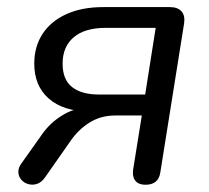

<svg xmlns="http://www.w3.org/2000/svg" viewBox="-20 -506 579 533"><path d="M383.8 6.9Q364.9 6.9 355.9 -4Q347 -15 349.4 -34L373.7 -185.4H300Q260.4 -185.4 229.3 -166.2Q198.2 -147 176.5 -115.7L104.6 -13Q94.8 0.6 82.7 4.5Q70.6 8.4 58.9 5.2Q47.2 2.1 39.5 -6.7Q31.7 -15.5 31 -27.6Q30.3 -39.8 39.5 -52.4L98 -134.9Q119.6 -165.1 151.4 -184.9Q183.1 -204.7 211.1 -204.7H227.8L226.8 -196.4Q155 -197.4 115.1 -232.6Q75.1 -267.9 75.1 -329.4Q75.1 -376.6 98.2 -412Q121.3 -447.3 164.4 -466.8Q207.4 -486.3 266.7 -486.3H451.5Q473.4 -486.3 483.9 -474.4Q494.4 -462.5 491 -440.6L425.1 -27.6Q422.7 -10.6 412.3 -1.8Q401.8 6.9 383.8 6.9ZM254.7 -243.6H383L412.2 -428.7H274.3Q214.8 -428.7 184.3 -402.3Q153.8 -375.8 153.8 -329.4Q153.8 -284.9 180.1 -264.3Q206.3 -243.6 254.7 -243.6Z"/></svg>

Font: Nunito Variable Extra Light
Style: Italic
Weight: 200
Italic angle: -9°
Designer: Vernon Adams
Foundry: Vernon Adams
Version: Version 3.602